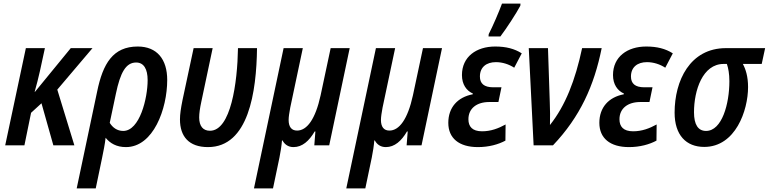

<svg xmlns="http://www.w3.org/2000/svg" viewBox="-20 -809 4280 1069"><path d="M9 0H116L153 -181L211 -234L277 0H394L299 -310L495 -541H374L175 -298H173C183 -334 194 -375 202 -412L230 -541H124Z M666 -80C632 -80 607 -99 591 -125L625 -286C650 -406 681 -461 738 -461C781 -461 802 -424 802 -363C802 -262 758 -80 666 -80ZM407 240H513L548 72C556 32 564 -5 568 -42C593 -11 629 10 681 10C834 10 911 -203 911 -364C911 -479 854 -550 747 -550C609 -550 553 -455 521 -300Z M1138 10C1364 10 1408 -297 1411 -541H1305C1302 -347 1265 -81 1149 -81C1111 -81 1089 -106 1089 -155C1089 -178 1093 -206 1101 -243L1164 -541H1058L996 -251C987 -206 982 -173 982 -144C982 -49 1032 10 1138 10Z M1394 240H1500L1536 68C1542 39 1548 0 1550 -27H1553C1565 -4 1586 10 1614 10C1663 10 1701 -24 1732 -77H1736L1730 0H1813L1927 -541H1821L1765 -278C1736 -145 1689 -82 1634 -82C1603 -82 1587 -103 1587 -141C1587 -159 1591 -182 1596 -210L1666 -541H1559Z M1908 240H2014L2050 68C2056 39 2062 0 2064 -27H2067C2079 -4 2100 10 2128 10C2177 10 2215 -24 2246 -77H2250L2244 0H2327L2441 -541H2335L2279 -278C2250 -145 2203 -82 2148 -82C2117 -82 2101 -103 2101 -141C2101 -159 2105 -182 2110 -210L2180 -541H2073Z M2700 -606H2766C2801 -652 2856 -737 2877 -777L2878 -789H2775C2759 -745 2723 -661 2701 -619ZM2641 10C2702 10 2755 -5 2794 -26L2795 -116C2755 -94 2713 -78 2664 -78C2610 -78 2588 -104 2588 -145C2588 -206 2635 -241 2704 -241H2755L2772 -323H2726C2675 -323 2652 -344 2652 -383C2652 -435 2688 -463 2741 -463C2778 -463 2814 -451 2843 -432L2885 -512C2844 -538 2797 -550 2737 -550C2632 -550 2552 -493 2552 -391C2552 -339 2577 -304 2613 -288L2612 -284C2528 -268 2476 -211 2476 -125C2476 -40 2535 10 2641 10Z M2951 0H3059C3210 -159 3288 -332 3330 -541H3221C3183 -362 3128 -221 3042 -113C3043 -152 3043 -197 3041 -240L3031 -541H2924Z M3482 10C3543 10 3596 -5 3635 -26L3636 -116C3596 -94 3554 -78 3505 -78C3451 -78 3429 -104 3429 -145C3429 -206 3476 -241 3545 -241H3596L3613 -323H3567C3516 -323 3493 -344 3493 -383C3493 -435 3529 -463 3582 -463C3619 -463 3655 -451 3684 -432L3726 -512C3685 -538 3638 -550 3578 -550C3473 -550 3393 -493 3393 -391C3393 -339 3418 -304 3454 -288L3453 -284C3369 -268 3317 -211 3317 -125C3317 -40 3376 10 3482 10Z M3901 9C4075 9 4145 -194 4145 -324C4145 -383 4132 -423 4116 -453H4221L4240 -541H4022C3821 -541 3736 -359 3736 -182C3736 -57 3800 9 3901 9ZM3911 -80C3867 -80 3844 -115 3844 -184C3844 -306 3892 -453 4009 -453H4027C4035 -430 4041 -398 4041 -357C4041 -231 4000 -80 3911 -80Z"/></svg>

Font: Noto Sans Display SemiCondensed Medium
Style: Italic
Weight: 500
Width: 4
Italic angle: -12°
Designer: Monotype Design Team
Foundry: Monotype Imaging Inc.
Version: Version 1.900